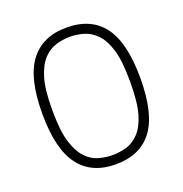

<svg xmlns="http://www.w3.org/2000/svg" viewBox="-124 -782 859 903"><g transform="rotate(-20 305.5 -331.0)"><path d="M305 11Q184 11 122 -71.5Q60 -154 60 -331Q60 -508 122 -590.5Q184 -673 305 -673Q428 -673 489.5 -590.5Q551 -508 551 -331Q551 -154 489.5 -71.5Q428 11 305 11ZM305 -35Q339 -35 373.5 -44.5Q408 -54 437 -84Q466 -114 483 -170.5Q500 -227 500 -331Q500 -435 483 -491.5Q466 -548 437 -577.5Q408 -607 373.5 -617Q339 -627 305 -627Q272 -627 237 -617Q202 -607 173.5 -577.5Q145 -548 127.5 -491.5Q110 -435 110 -331Q110 -227 127.5 -170.5Q145 -114 173.5 -84Q202 -54 237 -44.5Q272 -35 305 -35Z"/></g></svg>

Font: Vivano Light
Style: Regular
Weight: 300
Designer: Joe Prince, Josias Burgherr
Version: Version 2.064;September 19, 2022;FontCreator 14.0.0.2877 64-